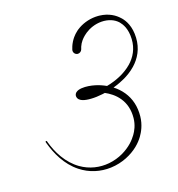

<svg xmlns="http://www.w3.org/2000/svg" viewBox="-87 -535 645 696"><g transform="rotate(-15 235.5 -187.0)"><path d="M342.6 -458.7C314.7 -458.4 288.8 -449.4 269 -436.2C259.1 -429.6 251.7 -422.6 246.7 -416.8C242.5 -412 236.1 -403.9 230.5 -392.8C224.8 -381.5 222 -371.4 220.5 -364.5C220.3 -363.6 220.2 -362.1 220.2 -361.2C220.2 -352.3 227.4 -345.1 236.4 -345.1C243.5 -345.1 250.6 -350.8 252.2 -357.8C253.2 -362.8 255.2 -370.1 259.3 -378.2C263.4 -386.1 268 -392 271.1 -395.6C274.8 -399.8 280 -405.3 287.1 -411C302.4 -423.2 323.9 -433.4 348.7 -435.4C362 -436.4 374.4 -434.9 385.2 -431.4C395.9 -427.9 404.1 -422.7 409.9 -417.6C411 -416.7 412 -415.7 412.9 -414.8C417.5 -410.2 423.6 -402.9 428.8 -391.9C433.9 -380.8 438.1 -365.9 438.6 -346.2C439.1 -328.2 435.9 -312 429.9 -297.6C423.6 -282.3 414.4 -269.6 404.4 -259.1C390.8 -245 375.9 -235.2 366 -229.3C355 -222.9 340.7 -215.9 322.8 -209.7C318.1 -208.1 313.2 -206.6 308.3 -205.2C304.6 -206.8 301.1 -208.3 297.9 -209.6C290.3 -212.6 283.6 -214.6 278.4 -216.1C265.1 -219.7 247.4 -222.8 229.8 -222.3C221 -222 212.2 -220.8 205.1 -218.1C201.8 -216.8 198.2 -214.9 195.3 -212.1C193.9 -210.7 192.4 -208.9 191.4 -206.7C190.3 -204.5 189.8 -202 189.8 -199.4C189.9 -196.6 190.6 -193.9 191.8 -191.4C193 -189 194.6 -187 196.4 -185.4C199.8 -182.3 204.2 -180.3 208.4 -178.9C217 -176.2 228.2 -175.2 240.2 -175.5C253.9 -175.7 269.1 -177.6 284.5 -180.8C287.6 -181.4 290.8 -182.1 293.9 -182.9C310.3 -175.9 330.4 -164.2 345.9 -145.1C362.1 -125.3 371.4 -99.8 371 -68C370.7 -41.8 361.4 -21.4 354 -9C349.3 -1.2 342.7 8.4 333.1 18.5C313.6 38.8 283.1 59.5 243.1 67.1C207.1 73.9 169 68.8 134.7 48.6C113.1 35.9 95 18.4 80.1 -2.1C65.2 -22.5 54.9 -44.1 47.8 -62.9C47.5 -63.9 46.4 -66.9 46 -67.9C45.6 -68.9 44.5 -69.7 43.4 -69.7C41.9 -69.7 40.6 -68.4 40.6 -66.9C40.6 -66.6 40.7 -66.2 40.8 -66C41.1 -65 42.2 -61.9 42.6 -60.9C49.8 -41.9 59.8 -19.6 74.4 1.9C89 23.5 107.1 42.7 129.2 57.3C164.6 80.8 205.5 89.3 245.8 84.3C290.3 78.7 326.3 57.9 349.9 35.3C361.5 24.1 369.7 13 375.2 3.8C384 -10.9 395.6 -35.5 396.1 -67.7C396.4 -85.7 394 -102.9 388.8 -119C383.5 -135.2 375.6 -149.2 365.9 -161.3C354.8 -175.1 342 -185.6 329.5 -193.6C348 -200.5 362.9 -208 374.5 -214.8C385.1 -221.1 401.4 -231.8 416.5 -247.6C427.6 -259.3 438.1 -273.7 445.3 -291.2C452.2 -307.9 455.8 -326.4 455.2 -346.7C454.6 -368.6 449.9 -385.7 443.7 -398.9C437.6 -412 430.2 -420.8 424.6 -426.5C423.5 -427.6 422.2 -428.7 420.9 -429.9C414 -436.3 404.7 -443.4 392 -449C379.3 -454.6 364.5 -458.1 348.3 -458.6C346.4 -458.7 344.5 -458.7 342.6 -458.7ZM211.5 -201.4C211.5 -201.4 211.5 -201.3 211.5 -201.3C211.6 -201.2 211.7 -201 212 -200.8C212 -200.8 212 -200.9 211.9 -200.9C211.7 -201.2 211.6 -201.4 211.5 -201.4ZM227.3 -197C225.8 -197 224.4 -197 223.1 -196.9C227.7 -196 233.5 -195.4 240.2 -195.3C243.1 -195.2 246.1 -195.3 249.1 -195.4C242.9 -196.3 236.5 -196.9 230.1 -197C229.1 -197 228.2 -197 227.3 -197Z"/></g></svg>

Font: Sinatra
Style: Regular
Weight: 400
Designer: Fahmi
Version: Version 0.1